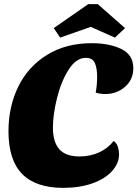

<svg xmlns="http://www.w3.org/2000/svg" viewBox="-20 -889 665 929"><path d="M625 -559Q625 -504 585 -469Q545 -434 489 -434Q463 -434 443 -441Q450 -478 450 -518Q450 -557 439.5 -583Q429 -609 395 -609Q348 -609 311.5 -551Q275 -493 255.5 -413Q236 -333 236 -272Q236 -202 267 -167Q298 -132 365 -132Q416 -132 459 -151.5Q502 -171 530 -207Q545 -196 550.5 -178Q556 -160 556 -142Q556 -99 522.5 -61.5Q489 -24 427.5 -2Q366 20 286 20Q153 20 87 -47.5Q21 -115 21 -254Q21 -373 68.5 -470Q116 -567 207.5 -623.5Q299 -680 424 -680Q509 -680 567 -652Q625 -624 625 -559ZM271 -707 240 -753 407 -869H453L585 -753L536 -707L419 -759Z"/></svg>

Font: Sansita ExtraBold Italic
Style: Regular
Weight: 800
Italic angle: -11°
Designer: Pablo Cosgaya
Foundry: Omnibus-Type
Version: Version 1.006